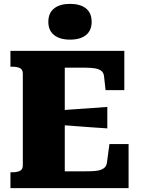

<svg xmlns="http://www.w3.org/2000/svg" viewBox="-20 -973 728 993"><path d="M645 -228V0H34V-82H44Q67 -82 82.5 -89Q98 -96 98 -118V-592Q98 -614 82.5 -621Q67 -628 44 -628H34V-710H623V-507H526L518 -579Q516 -597 504 -606.5Q492 -616 471 -619.5Q450 -623 420 -623H315V-87H420Q449 -87 469.5 -88.5Q490 -90 503.5 -95.5Q517 -101 524 -109.5Q531 -118 533 -131L546 -228ZM293 -402Q333 -406 373.5 -408.5Q414 -411 454.5 -414Q495 -417 535 -420V-309Q495 -312 454.5 -314.5Q414 -317 374 -320.5Q334 -324 293 -326ZM342 -768Q290 -768 260 -791.5Q230 -815 230 -860Q230 -906 260 -929.5Q290 -953 342 -953Q395 -953 424.5 -929.5Q454 -906 454 -860Q454 -815 424.5 -791.5Q395 -768 342 -768Z"/></svg>

Font: Roboto Serif ExtraBold
Style: Regular
Weight: 800
Designer: Greg Gazdowicz
Foundry: Commercial Type
Version: Version 1.008